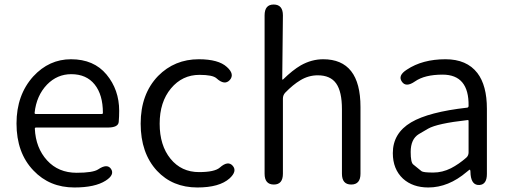

<svg xmlns="http://www.w3.org/2000/svg" viewBox="-20 -816 2256 849"><path d="M309 13Q199 13 128 -62Q53 -140 53 -270Q53 -396 127 -478Q197 -554 294 -554Q395 -554 451 -486.5Q507 -419 507 -326Q507 -301 505 -277Q503 -252 456 -252H139Q134 -252 134 -247Q138 -162 188 -107Q238 -52 319 -52Q391 -52 414 -67Q454 -94 471 -69Q488 -43 447 -17Q400 13 309 13ZM133 -317Q133 -312 138 -312H430Q435 -312 435 -317Q435 -397 398.5 -442.5Q362 -488 295 -488Q233 -488 188 -442Q141 -393 133 -317Z M853 13Q743 13 674 -61Q602 -139 602 -269.5Q602 -400 679 -480Q752 -554 859 -554Q946 -554 983 -520Q1019 -488 996 -462Q973 -437 937 -470Q920 -485 862 -485Q786 -485 736 -425Q686 -365 686 -269Q686 -173 734 -114Q782 -55 860 -55Q929 -55 952 -75Q988 -107 1009 -83Q1030 -59 995 -27Q950 13 853 13Z M1191 0Q1150 0 1150 -48V-748Q1150 -796 1190 -796Q1231 -796 1231 -748L1228 -467Q1228 -462 1232 -465Q1274 -506 1310 -527Q1358 -554 1409 -554Q1574 -554 1574 -343V-48Q1574 0 1533 0Q1492 0 1492 -48V-333Q1492 -411 1466.5 -447Q1441 -483 1385 -483Q1344 -483 1308 -461Q1276 -442 1241 -406Q1231 -395 1231 -380V-48Q1231 0 1191 0Z M1874 13Q1805 13 1762 -26Q1717 -68 1717 -139Q1717 -227 1798 -275Q1876 -321 2046 -340Q2052 -341 2052 -348Q2054 -486 1937 -486Q1858 -486 1815 -456Q1775 -428 1757 -455Q1738 -482 1779 -508Q1848 -554 1950 -554Q2044 -554 2091 -493Q2133 -438 2133 -335V-47Q2133 0 2100 2Q2066 4 2061 -43L2060 -60Q2059 -66 2057.5 -66Q2056 -66 2044 -56Q1963 13 1874 13ZM1896 -53Q1936 -53 1974 -72Q2009 -90 2042 -119Q2052 -128 2052 -142V-281Q2052 -286 2047 -285Q1913 -270 1873 -247Q1852 -235 1832 -223Q1796 -201 1796 -144Q1796 -98 1807 -89Q1825 -74 1844 -59Q1852 -53 1896 -53Z"/></svg>

Font: Resource Han Rounded KR Normal
Style: Regular
Weight: 350
Designer: Cyano Hao (round all glyphs); Ryoko NISHIZUKA 西塚涼子 (kana, bopomofo & ideographs); Paul D. Hunt (Latin, Greek & Cyrillic)
Foundry: Cyano Hao
Version: 0.990